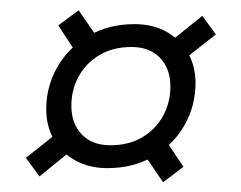

<svg xmlns="http://www.w3.org/2000/svg" viewBox="-20 -422 480 382"><path d="M96 -371.5 136.5 -401.5 180 -338.5 138 -307ZM382.5 -390.5 409.5 -353.5 339.5 -298.5 313 -334.5ZM345 -90 304.5 -59.5 261 -123 302.5 -154ZM31.5 -108 101 -163 127.5 -127 58.5 -71ZM247.5 -374Q284 -374 311.2 -358.8Q338.5 -343.5 353.8 -317Q369 -290.5 369 -257Q369 -211.5 347 -172.8Q325 -134 285.2 -110.8Q245.5 -87.5 193.5 -87.5Q157.5 -87.5 130 -102.8Q102.5 -118 87.2 -144.5Q72 -171 72 -204.5Q72 -250 94 -288.5Q116 -327 155.8 -350.5Q195.5 -374 247.5 -374ZM199.5 -133Q236.5 -133 263.2 -149Q290 -165 304.5 -191.5Q319 -218 319 -250Q319 -285 298.5 -306.8Q278 -328.5 241.5 -328.5Q205 -328.5 178 -312.5Q151 -296.5 136.5 -270Q122 -243.5 122 -211.5Q122 -176.5 142.5 -154.8Q163 -133 199.5 -133Z"/></svg>

Font: Newsreader 36pt SemiBold
Style: Italic
Weight: 600
Italic angle: -17°
Designer: Hugues Gentile
Foundry: Production Type
Version: Version 1.003